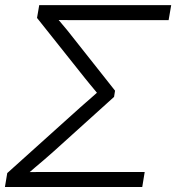

<svg xmlns="http://www.w3.org/2000/svg" viewBox="-29 -748 705 768"><path d="M-9.3 0 0 -55.7 291.5 -317.9Q302.7 -327.6 313.5 -337.2Q324.2 -346.7 335 -356Q345.7 -365.2 355.7 -374.3Q365.7 -383.3 375.5 -391.6L370.6 -362.3Q361.8 -373.5 351.8 -385.5Q341.8 -397.5 331.5 -409.9Q321.3 -422.4 311 -435.1L119.1 -676.3L127.9 -727.5H655.8L645.5 -667.5H309.1Q280.3 -667.5 252.2 -667.5Q224.1 -667.5 197.3 -668L198.7 -676.3Q208.5 -664.6 218.8 -652.3Q229 -640.1 240 -627Q251 -613.8 261.7 -599.6L431.2 -385.3L427.2 -360.4L186.5 -143.1Q167.5 -126 148.9 -110.1Q130.4 -94.2 112.5 -79.3Q94.7 -64.5 77.6 -49.3L79.6 -59.6Q111.3 -60.1 143.1 -60.1Q174.8 -60.1 208.5 -60.1H549.8L540 0Z"/></svg>

Font: Inter 28pt Light
Style: Italic
Weight: 300
Italic angle: -9.3988°
Designer: Rasmus Andersson
Foundry: rsms
Version: Version 4.001;git-66647c0bb